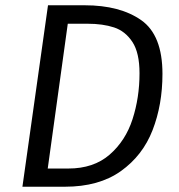

<svg xmlns="http://www.w3.org/2000/svg" viewBox="-20 -708 677 728"><path d="M596 -428Q596 -311 558.5 -214.5Q521 -118 438 -59Q355 0 226 0H65L162 -688H301Q435 -688 515.5 -631.5Q596 -575 596 -428ZM237 -618 161 -69H239Q335 -69 395.5 -121.5Q456 -174 482.5 -256Q509 -338 509 -430Q509 -508 482 -549Q455 -590 412.5 -604Q370 -618 312 -618Z"/></svg>

Font: Fira Sans TEST Book
Style: Italic
Weight: 350
Italic angle: -8°
Designer: Carrois Corporate & Edenspiekermann AG
Foundry: Carrois Corporate GbR & Edenspiekermann AG
Version: Version 4.201